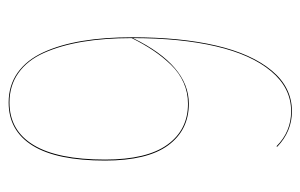

<svg xmlns="http://www.w3.org/2000/svg" viewBox="-150 -560 719 460"><g transform="rotate(90 210.0 -330.5)"><path d="M229 -422.9Q292.5 -422.9 328.9 -373Q365.2 -323.2 365.2 -222.2Q365.2 -106.9 329.6 -49.1Q293.9 8.8 226.1 8.8Q185.1 8.8 154.5 -12.9Q124 -34.7 105.7 -74.7Q87.4 -114.7 78.6 -167.7Q69.8 -220.7 69.8 -287.1Q69.8 -402.8 89.6 -488Q109.4 -573.2 149.7 -621.6Q189.9 -669.9 247.1 -669.9Q295.4 -669.9 332 -634.8L331.1 -632.8Q295.9 -668 247.1 -668Q191.4 -668 151.4 -620.4Q111.3 -572.8 91.6 -488Q71.8 -403.3 71.8 -289.1Q137.2 -422.9 229 -422.9ZM226.1 6.8Q293 6.8 327.9 -50.8Q362.8 -108.4 362.8 -222.2Q362.8 -322.3 327.1 -371.6Q291.5 -420.9 229 -420.9Q202.1 -420.9 178.5 -410.4Q154.8 -399.9 135.7 -380.1Q116.7 -360.4 101.6 -337.9Q86.4 -315.4 71.8 -286.1Q71.8 -220.7 80.6 -168.2Q89.4 -115.7 107.2 -75.9Q125 -36.1 155.3 -14.6Q185.5 6.8 226.1 6.8Z"/></g></svg>

Font: Fira Sans Compressed Two
Style: Regular
Weight: 100
Width: 1
Designer: Carrois Corporate & Edenspiekermann AG
Foundry: Carrois Corporate GbR & Edenspiekermann AG
Version: Version 4.203;PS 004.203;hotconv 1.0.88;makeotf.lib2.5.64775